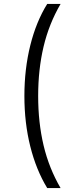

<svg xmlns="http://www.w3.org/2000/svg" viewBox="-20 -762 369 976"><path d="M104 -274Q104 -411 134 -531.5Q164 -652 220 -742H288Q229 -641 201.5 -525Q174 -409 174 -274Q174 -139 201.5 -23Q229 93 288 194H220Q164 102 134 -17.5Q104 -137 104 -274Z"/></svg>

Font: Idrija
Style: Regular
Weight: 400
Designer: Julieta Ulanovsky
Foundry: Julieta Ulanovsky
Version: Version 7.200